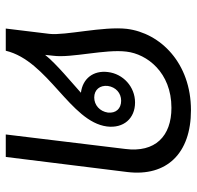

<svg xmlns="http://www.w3.org/2000/svg" viewBox="-28 -638 666 649"><g transform="rotate(90 304.5 -313.0)"><path d="M94 -148 76 0H151C185 -143 391 -218 407 -342C414 -398 380 -437 326 -437C273 -437 229 -397 223 -345C217 -296 245 -260 293 -254C261 -225 195 -171 165 -133L168 -161C176 -222 145 -337 154 -408C162 -477 224 -560 344 -560C440 -560 496 -505 483 -404L434 0H510L561 -411C577 -544 498 -626 352 -626C193 -626 91 -523 77 -409C68 -329 100 -201 94 -148ZM270 -345C274 -372 294 -390 320 -390C347 -390 363 -372 360 -345C356 -318 335 -299 309 -299C283 -299 267 -318 270 -345Z"/></g></svg>

Font: TPK Tissa Web
Style: Italic
Weight: 400
Italic angle: -7°
Designer: Jacques Le Bailly, Suppakit Chalermlarp | Katatrad Co.,Ltd.
Foundry: Jacques Le Bailly, Cadson Demak Co.,Ltd.
Version: Version 5.000;Glyphs 3.1.2 (3151)